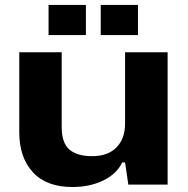

<svg xmlns="http://www.w3.org/2000/svg" viewBox="-20 -748 763 778"><path d="M176.8 -606V-728H328.1V-606ZM388.2 -606V-728H539.1V-606ZM272.9 9.8Q168.5 9.8 113.3 -50Q58.1 -109.9 58.1 -211.9V-536.1H230V-232.9Q230 -168.9 261.2 -142.1Q292.5 -115.2 353 -115.2Q417.5 -115.2 452.1 -150.9Q486.8 -186.5 486.8 -247.1V-536.1H659.2V0H500L486.8 -89.8H475.1Q453.6 -43.9 399.2 -17.1Q344.7 9.8 272.9 9.8Z"/></svg>

Font: Hubot Sans Expanded
Style: Bold
Weight: 700
Width: 7
Designer: Deni Anggara
Foundry: GitHub
Version: Version 1.001;gftools[0.9.31]